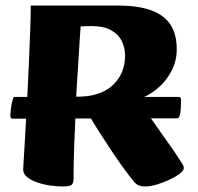

<svg xmlns="http://www.w3.org/2000/svg" viewBox="-20 -659 714 692"><path d="M205.7 13Q185.3 13 160.8 9.6Q136.4 6.2 114.4 -1.4Q92.4 -9.1 78 -20.5Q63.5 -31.9 63.5 -48Q63.5 -51.7 65.1 -76Q66.8 -100.2 68.9 -139.5Q71 -178.8 73.9 -228.2Q76.7 -277.7 79.5 -332.7Q82.2 -387.8 84.6 -442.9Q87 -498.1 88.8 -548.2Q90.7 -598.4 90.9 -639H405.4Q477.1 -639 524.3 -622Q571.4 -605.1 594.2 -570.4Q617 -535.8 617 -481.2Q617 -439.2 597.6 -402.3Q578.3 -365.5 546.3 -338.9Q514.2 -312.3 475.4 -300Q481.1 -292.7 492.2 -277.2Q503.2 -261.6 518.1 -240.9Q533 -220.2 548.7 -197.3Q564.5 -174.4 580 -152.8Q595.6 -131.2 607.8 -113.5Q620 -95.7 626.2 -85.2Q635.8 -70.6 639.2 -64.8Q642.6 -59.1 642.6 -53.3Q642.6 -44.2 627.6 -32.9Q612.7 -21.6 590.2 -11.1Q567.7 -0.6 544.7 6.2Q521.7 13 505.1 13Q489.1 13 479.2 8.9Q469.3 4.8 460.5 -7.2Q447.7 -22.5 428.2 -49.2Q408.6 -75.8 386.1 -109.3Q363.6 -142.7 340.2 -179.4Q316.9 -216.1 295.7 -252.2Q288.9 -252.7 274.8 -258.6Q260.6 -264.5 253.4 -272.3Q250.1 -204.5 247.6 -139.2Q245.1 -73.9 245.1 -14.6Q245.1 0.7 238.6 6.8Q232 13 205.7 13ZM254.6 -310.6Q271.5 -309.9 294.9 -312.6Q318.3 -315.4 343.7 -325.2Q369.1 -335.1 389.3 -354.8Q410.3 -375.5 420.6 -401.8Q430.8 -428.1 430.8 -458.1Q430.8 -487.5 418.3 -512Q405.9 -536.5 379.4 -550.7Q353 -565 310.9 -565Q299.5 -565 290 -564.6Q280.5 -564.3 270.8 -563.8Q269.8 -554.3 268.2 -530.2Q266.6 -506.2 264.8 -475.1Q263.1 -444 260.9 -411.6Q258.8 -379.2 257 -352.4Q255.1 -325.6 254.6 -310.6ZM24.3 -231.4Q17.3 -231.4 17.3 -241.4Q17.3 -250.4 19.3 -267Q21.3 -283.5 24.8 -296.6Q28.3 -309.6 32.3 -309.6H624.6Q632.6 -309.6 632.6 -299.6Q632.6 -264 629.1 -248.2Q625.6 -232.4 618.6 -232.4Q617.6 -232.4 585 -232.4Q552.5 -232.4 499.6 -232.4Q446.8 -232.4 383.7 -232.4Q320.6 -232.4 257.8 -231.9Q195.1 -231.4 142.3 -231.4Q89.4 -231.4 57.4 -231.4Q25.3 -231.4 24.3 -231.4Z"/></svg>

Font: Briem Hand Thin
Style: Regular
Weight: 100
Designer: Gunnlaugur SE Briem, Eben Sorkin
Foundry: Sorkin Type Co.
Version: Version 1.003